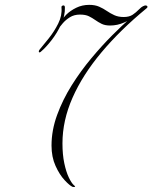

<svg xmlns="http://www.w3.org/2000/svg" viewBox="-20 -562 627 790"><path d="M233 -531Q232 -538 239.5 -539.5Q247 -541 247 -531Q248 -497 231.5 -461.5Q215 -426 192 -396.5Q169 -367 150 -351Q143 -344 140.5 -347.5Q138 -351 143 -358Q158 -376 180.5 -404Q203 -432 219.5 -465Q236 -498 233 -531ZM347 -542Q371 -542 388 -534.5Q405 -527 419.5 -517Q434 -507 450.5 -499.5Q467 -492 489 -492Q512 -492 526 -501.5Q540 -511 550.5 -522Q561 -533 570 -537Q580 -542 585 -537.5Q590 -533 582 -527Q475 -439 397.5 -346.5Q320 -254 278.5 -160Q237 -66 237 28Q237 74 244.5 109.5Q252 145 263 168Q274 191 284 200Q292 206 287.5 207Q283 208 279 207Q267 202 246 179.5Q225 157 208.5 120.5Q192 84 192 37Q192 -26 215 -89Q238 -152 275 -211Q312 -270 356 -322.5Q400 -375 441.5 -416.5Q483 -458 515.5 -486.5Q548 -515 562 -525Q573 -533 571.5 -527Q570 -521 564 -515Q559 -510 539 -496Q519 -482 491 -469.5Q463 -457 433 -457Q412 -457 398 -464Q384 -471 372 -479.5Q360 -488 346 -495Q332 -502 309 -502Q285 -502 267.5 -491Q250 -480 238.5 -466.5Q227 -453 221 -445L229 -472Q236 -485 252.5 -501.5Q269 -518 293.5 -530Q318 -542 347 -542Z"/></svg>

Font: Kapakana
Style: Regular
Weight: 400
Designer: Kousuke Nagai
Version: Version 1.002